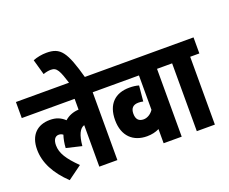

<svg xmlns="http://www.w3.org/2000/svg" viewBox="-138 -1096 1593 1338"><g transform="rotate(-20 658.5 -427.0)"><path d="M0 -503H392V-423C351 -421 316 -407 288 -382C257 -411 224 -424 179 -424C87 -424 25 -369 25 -260C25 -162 74 -70 166 18L269 -57C193 -132 159 -184 159 -243C159 -282 174 -306 202 -306C214 -306 224 -302 233 -295C224 -268 218 -237 216 -202L330 -175C337 -254 358 -298 392 -308V0H526V-503H594V-622H0Z M396 -615H513C455 -826 420 -872 316 -872C283 -872 245 -865 216 -853L248 -739C267 -746 288 -750 305 -750C350 -750 363 -719 396 -615Z M1071 -503V-622H582V-503H869V-248C852 -222 824 -204 796 -204C761 -204 741 -223 741 -265C741 -306 761 -326 800 -326C812 -326 823 -325 835 -322L846 -437C826 -443 803 -446 776 -446C671 -446 606 -385 606 -267C606 -147 677 -85 778 -85C813 -85 843 -92 869 -105V0H1003V-503Z M1249 -503H1317V-622H1059V-503H1115V0H1249Z"/></g></svg>

Font: Noto Sans Devanagari ExtraCondensed ExtraBold
Style: Regular
Weight: 800
Width: 2
Designer: Jelle Bosma - Monotype Design Team
Foundry: Monotype Imaging Inc.
Version: Version 2.004